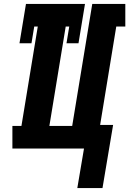

<svg xmlns="http://www.w3.org/2000/svg" viewBox="-20 -755 657 976"><path d="M373 201 407 0H43V-115H89L172 -620H154L140 -535H79L112 -735H412L379 -535H318L332 -620H314L231 -115H347L449 -735H617V-620H571L489 -120H555L501 201Z"/></svg>

Font: Iosevka Etoile Heavy
Style: Italic
Weight: 900
Italic angle: -9°
Designer: Belleve Invis
Foundry: Belleve Invis
Version: Version 22.1.2; ttfautohint (v1.8.4)